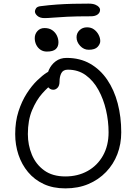

<svg xmlns="http://www.w3.org/2000/svg" viewBox="-20 -1031 754 1061"><path d="M341 10Q273 10 221.5 -14Q170 -38 135 -80Q100 -122 82 -176Q64 -230 64 -290Q64 -359 82 -415Q100 -471 127.5 -514Q155 -557 185 -586Q215 -615 239 -630Q263 -645 273 -645Q279 -645 285.5 -643Q292 -641 299 -630Q312 -611 301 -595.5Q290 -580 270 -567Q245 -550 213 -514Q181 -478 157.5 -422.5Q134 -367 134 -290Q134 -230 156 -176.5Q178 -123 224 -89.5Q270 -56 341 -56Q410 -56 464 -86Q518 -116 549 -171Q580 -226 580 -300Q580 -361 566 -422Q552 -483 524 -534Q496 -585 454 -615.5Q412 -646 355 -646Q329 -646 319 -627Q309 -608 309 -580Q309 -558 298.5 -546.5Q288 -535 274 -535Q265 -535 256.5 -540Q248 -545 242.5 -555.5Q237 -566 237 -580Q237 -615 250 -644.5Q263 -674 288 -692.5Q313 -711 348 -711Q422 -711 478 -679Q534 -647 572.5 -590.5Q611 -534 630.5 -459.5Q650 -385 650 -300Q650 -235 628.5 -179Q607 -123 566 -80.5Q525 -38 468.5 -14Q412 10 341 10ZM226 -931Q201 -931 187 -943Q173 -955 173 -968Q173 -976 179.5 -985.5Q186 -995 205 -997Q252 -1003 295.5 -1006Q339 -1009 382 -1010Q425 -1011 469 -1011Q493 -1011 507 -1005Q521 -999 527 -991.5Q533 -984 533 -977Q533 -961 519.5 -951Q506 -941 482 -941Q401 -941 351.5 -938.5Q302 -936 273 -933.5Q244 -931 226 -931ZM239 -746Q219 -746 204 -756Q189 -766 180.5 -783Q172 -800 172 -820Q172 -843 187 -859.5Q202 -876 226 -876Q252 -876 269 -864Q286 -852 294.5 -834Q303 -816 303 -797Q303 -773 288 -759.5Q273 -746 239 -746ZM470 -756Q443 -756 423 -777.5Q403 -799 403 -825Q403 -848 419.5 -864Q436 -880 461 -880Q484 -880 500 -868Q516 -856 525 -838.5Q534 -821 534 -804Q534 -788 519.5 -772Q505 -756 470 -756Z"/></svg>

Font: Shantell Sans Light
Style: Regular
Weight: 300
Designer: Stephen Nixon, Anya Danilova, Shantell Martin
Foundry: Arrow Type
Version: Version 1.011;[c5ecc13dd]